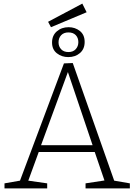

<svg xmlns="http://www.w3.org/2000/svg" viewBox="-20 -1046 746 1066"><path d="M242 -28V0H5V-28L91 -43L335 -694L384 -696L614 -43L701 -28V0H455V-28L560 -44L506 -202H195L137 -43ZM208 -240H494L357 -646ZM263 -895 247 -925 437 -1026 461 -978ZM359 -729Q323 -729 296 -750Q269 -771 269 -810Q269 -849 295.5 -872Q322 -895 361 -895Q397 -895 423.5 -874Q450 -853 450 -813Q450 -774 424 -751.5Q398 -729 359 -729ZM360 -757Q386 -757 400.5 -773Q415 -789 415 -812Q415 -836 400.5 -851Q386 -866 360 -866Q334 -866 319.5 -850.5Q305 -835 305 -811Q305 -788 319.5 -772.5Q334 -757 360 -757Z"/></svg>

Font: Bitter Light
Style: Regular
Weight: 300
Designer: Sol Matas, and Bitter project Authors
Foundry: Sol Matas
Version: Version 2.001